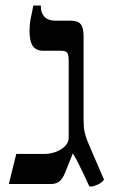

<svg xmlns="http://www.w3.org/2000/svg" viewBox="-20 -667 417 696"><path d="M304 9Q291 -20 281 -40.5Q271 -61 262.5 -78Q254 -95 244 -111L216 -41Q207 -19 195.5 -9.5Q184 0 164 0H12L39 -109H142Q161 -109 181 -116Q201 -123 215 -136.5Q229 -150 229 -167V-447Q229 -467 224 -475Q219 -483 202 -483H136Q112 -483 99.5 -499.5Q87 -516 87 -555Q87 -566 88 -577.5Q89 -589 92.5 -605.5Q96 -622 101 -647H128V-644Q128 -620 141.5 -606Q155 -592 181 -592H236Q262 -592 272.5 -579.5Q283 -567 283 -535V-231Q283 -207 286.5 -190Q290 -173 297 -155.5Q304 -138 315 -113L357 -16Q351 -6 336.5 1Q322 8 313 9Z"/></svg>

Font: Noto Serif Hebrew
Style: Regular
Weight: 400
Designer: Monotype Design Team
Foundry: Monotype Imaging Inc.
Version: Version 2.003